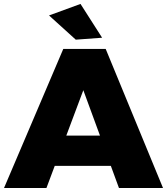

<svg xmlns="http://www.w3.org/2000/svg" viewBox="-28 -948 842 968"><path d="M486.8 -757.8 354 -748 219.2 -870.1 377.9 -928.2ZM571.8 0 530.8 -111.8H248L206.1 0H-7.8L291 -701.2H504.9L793.9 0ZM306.2 -264.2H476.1L392.1 -493.2Z"/></svg>

Font: Montserrat arm ExtraBold
Style: Regular
Weight: 800
Designer: Julieta Ulanovsky
Foundry: Julieta Ulanovsky
Version: Version 6.000;PS 006.000;hotconv 1.0.88;makeotf.lib2.5.64775